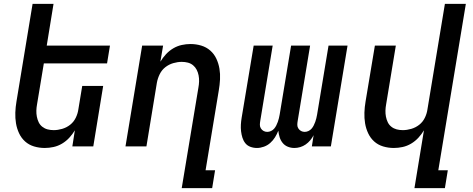

<svg xmlns="http://www.w3.org/2000/svg" viewBox="-20 -755 2440 990"><path d="M211 8Q182 8 155.5 0Q129 -8 109.5 -25.5Q90 -43 78.5 -67.5Q67 -92 62.5 -119Q58 -146 59 -174.5Q60 -203 65 -232L148 -735H256L221 -520H547L532 -428H206L171 -217Q168 -201 167.5 -185Q167 -169 170 -153.5Q173 -138 179.5 -124.5Q186 -111 198 -101.5Q210 -92 225 -88Q240 -84 257 -84Q278 -84 300.5 -90.5Q323 -97 341.5 -111.5Q360 -126 370.5 -147.5Q381 -169 384 -191L404 -312H512L461 0H353L366 -83Q354 -63 337.5 -45Q321 -27 300 -14.5Q279 -2 256 3Q233 8 211 8Z M917 215 1003 -303Q1006 -319 1006.5 -335Q1007 -351 1004 -366.5Q1001 -382 994 -395.5Q987 -409 975.5 -418.5Q964 -428 949 -432Q934 -436 917 -436Q896 -436 873.5 -429.5Q851 -423 832.5 -408.5Q814 -394 803.5 -372.5Q793 -351 789 -329L735 0H627L713 -520H821L807 -437Q819 -457 835.5 -475Q852 -493 873 -505.5Q894 -518 917 -523Q940 -528 962 -528Q991 -528 1017.5 -520Q1044 -512 1064 -494.5Q1084 -477 1095.5 -452.5Q1107 -428 1111.5 -401Q1116 -374 1114.5 -345.5Q1113 -317 1108 -288L1040 123H1089L1074 215Z M1305 8Q1287 8 1271 2Q1255 -4 1245 -16.5Q1235 -29 1230 -45Q1225 -61 1223 -78Q1221 -95 1222 -112.5Q1223 -130 1226 -148L1288 -520H1386L1322 -132Q1320 -121 1320 -111Q1320 -101 1325.5 -92.5Q1331 -84 1339.5 -79.5Q1348 -75 1358 -75Q1368 -75 1377.5 -79.5Q1387 -84 1393.5 -91.5Q1400 -99 1404.5 -108Q1409 -117 1412.5 -126.5Q1416 -136 1418 -145Q1420 -154 1422 -164L1481 -520H1579L1515 -132Q1513 -121 1513 -111Q1513 -101 1518.5 -92.5Q1524 -84 1532.5 -79.5Q1541 -75 1551 -75Q1561 -75 1570.5 -79.5Q1580 -84 1586.5 -91.5Q1593 -99 1597.5 -108Q1602 -117 1605.5 -126.5Q1609 -136 1611 -145Q1613 -154 1615 -164L1674 -520H1772L1686 0H1588L1597 -58Q1590 -44 1579.5 -31.5Q1569 -19 1556 -10Q1543 -1 1528 3.5Q1513 8 1498 8Q1480 8 1464 1.5Q1448 -5 1437.5 -18Q1427 -31 1422 -47Q1417 -63 1415 -81Q1408 -63 1398 -47Q1388 -31 1373.5 -18Q1359 -5 1340.5 1.5Q1322 8 1305 8Z M2117 215 2166 -83Q2154 -63 2137.5 -45Q2121 -27 2100 -14.5Q2079 -2 2056 3Q2033 8 2011 8Q1982 8 1955.5 0Q1929 -8 1909.5 -25.5Q1890 -43 1878.5 -67.5Q1867 -92 1862.5 -119Q1858 -146 1859 -174.5Q1860 -203 1865 -232L1913 -520H2021L1971 -217Q1968 -201 1967.5 -185Q1967 -169 1970 -153.5Q1973 -138 1979.5 -124.5Q1986 -111 1998 -101.5Q2010 -92 2025 -88Q2040 -84 2057 -84Q2078 -84 2100.5 -90.5Q2123 -97 2141.5 -111.5Q2160 -126 2170.5 -147.5Q2181 -169 2184 -191L2274 -735H2382L2240 123H2289L2274 215Z"/></svg>

Font: Iosevka Semibold Extended
Style: Italic
Weight: 600
Width: 7
Italic angle: -9°
Monospace: yes
Designer: Belleve Invis
Foundry: Belleve Invis
Version: Version 32.5.0; ttfautohint (v1.8.4)